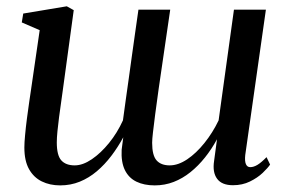

<svg xmlns="http://www.w3.org/2000/svg" viewBox="-20 -564 894 595"><path d="M174.5 -283.5Q172.5 -267.5 169.2 -245.5Q166 -223.5 163 -200.5Q160 -177.5 158 -157Q156 -136.5 156 -122.5Q156 -82.5 170 -67Q184 -51.5 211.5 -51.5Q236.5 -51.5 264.5 -70.5Q292.5 -89.5 318 -121Q343.5 -152.5 361 -191Q365 -221.5 369.8 -255.2Q374.5 -289 379 -320.5Q384 -356 389 -392.8Q394 -429.5 399.2 -465.2Q404.5 -501 409 -534H507.5Q496.5 -458 487.5 -397.2Q478.5 -336.5 471.8 -289.5Q465 -242.5 460.8 -208.8Q456.5 -175 454 -153.5Q451.5 -132 451.5 -121.5Q451.5 -82.5 465.2 -67Q479 -51.5 506 -51.5Q532 -51.5 560 -70.2Q588 -89 613.5 -120.8Q639 -152.5 657.5 -191L705 -534H804L740 -83.5Q738 -65 742 -55.5Q746 -46 755.5 -46Q766 -46 778 -53.2Q790 -60.5 806 -77L817 -54Q810 -43.5 794 -28.2Q778 -13 754.5 -1.5Q731 10 702 10Q667.5 10 652.8 -10Q638 -30 643.5 -65.5L652.5 -132.5Q636 -102 615.2 -76Q594.5 -50 570.2 -30.5Q546 -11 518.2 -0.2Q490.5 10.5 459.5 10.5Q426.5 10.5 402.8 -1Q379 -12.5 367 -37Q355 -61.5 357 -100L362 -138.5Q345.5 -108 325 -81Q304.5 -54 280 -33.2Q255.5 -12.5 227.2 -1Q199 10.5 166.5 10.5Q134.5 10.5 109.5 -1.8Q84.5 -14 70 -39.8Q55.5 -65.5 55.5 -107Q55.5 -122 57.8 -146Q60 -170 63.5 -197Q67 -224 70.5 -247.8Q74 -271.5 76 -285L103 -470.5L47.5 -494.5L52 -522L187 -544.5L208.5 -532.5Z"/></svg>

Font: Merriweather 72pt
Style: Italic
Weight: 400
Italic angle: -7.8°
Version: Version 2.101